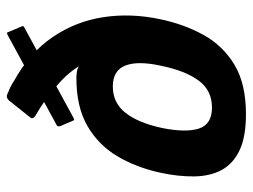

<svg xmlns="http://www.w3.org/2000/svg" viewBox="-107 -609 722 548"><g transform="rotate(-90 254.0 -335.0)"><path d="M473 -238Q459 -171 428.5 -115.5Q398 -60 343.5 -27Q289 6 202 6Q137 6 98.5 -12.5Q60 -31 42.5 -64Q25 -97 24.5 -142Q24 -187 35 -238Q50 -307 82 -361Q114 -415 168.5 -446.5Q223 -478 305 -478Q314 -478 323.5 -476.5Q333 -475 339 -471Q327 -490 311 -507.5Q295 -525 273 -542Q258 -555 240 -568Q222 -581 196 -596Q187 -603 193 -610L241 -670Q244 -674 249.5 -676Q255 -678 266 -672Q274 -669 282 -665Q290 -661 297 -656Q377 -612 422 -546Q467 -480 479 -401Q491 -322 473 -238ZM340 -235Q355 -302 341 -338Q327 -374 281 -374Q235 -374 206.5 -338.5Q178 -303 163 -235Q149 -166 161 -128.5Q173 -91 221 -91Q270 -91 298 -129Q326 -167 340 -235ZM195 -488Q188 -484 186 -484.5Q184 -485 183 -489L168 -524Q167 -529 168 -531.5Q169 -534 176 -537L424 -672Q431 -676 433.5 -676Q436 -676 437 -671L453 -633Q454 -630 452.5 -628.5Q451 -627 443 -623Z"/></g></svg>

Font: Glory
Style: Bold Italic
Weight: 700
Italic angle: -12°
Version: Version 1.011